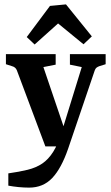

<svg xmlns="http://www.w3.org/2000/svg" viewBox="-20 -668 507 876"><path d="M18 123Q68 116 106.5 106.5Q145 97 173 78Q201 59 222.5 25Q244 -9 261 -64L353 -362L299 -373V-421H462V-375L433 -366Q425 -363 420 -359Q415 -355 412 -346L291 10Q260 100 218.5 144Q177 188 113 188Q89 188 64 185.5Q39 183 18 179ZM260 0H187L57 -347Q51 -362 35 -366L7 -375V-421H234V-373L178 -362L285 -47ZM102 -499 208 -641 281 -648 399 -502 361 -466 245 -561 138 -465Z"/></svg>

Font: Yrsa SemiBold
Style: Regular
Weight: 600
Version: Version 2.004